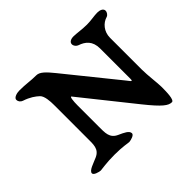

<svg xmlns="http://www.w3.org/2000/svg" viewBox="-113 -604 765 765"><g transform="rotate(-45 269.5 -221.5)"><path d="M415 -344V-174C415.3 -152 406 -171 398 -180L222 -398C197.5 -428.3 179 -448 160 -448C126 -448 108 -453 69 -453C54 -453 34 -447 34 -435C34 -426 40.5 -417.1 50 -414C80.4 -404.1 98.5 -390.5 111 -379C124.2 -366.8 126 -335 126 -315V-129C126 -92 129 -64 95 -49C73 -39 40 -30 40 -15C40 -5 62 1 73 2C80 2 109 -4 156 -4C204 -4 227 2 234 2C245 1 266 -5 266 -15C266 -30 245 -39 223 -49C189 -64 191 -92 191 -129V-245C191 -272 193.8 -295 199 -289L374 -70C427.1 -3.6 447 10 466 10C479 10 480 -32.4 480 -62C480 -84 473 -134 473 -167V-346C473 -381 496 -406.7 522 -414C529.7 -416.2 537 -426 537 -435C537 -447 523 -453 508 -453C489 -453 470 -448 445 -448C419 -448 390 -453 374 -453C359 -453 347 -447 347 -435C347 -426 354.5 -416.8 363 -414C391.5 -404.5 415 -386 415 -344Z"/></g></svg>

Font: EB Garamond SC 08
Style: Regular
Weight: 400
Version: Version 0.016